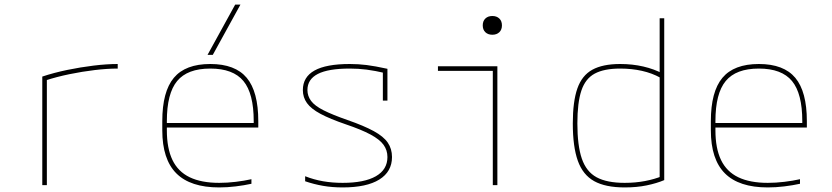

<svg xmlns="http://www.w3.org/2000/svg" viewBox="-20 -810 3640 840"><path d="M165 -475Q216 -492 274 -504Q332 -516 389.5 -523Q447 -530 495 -530V-510Q449 -510 394.5 -503.5Q340 -497 284 -485.5Q228 -474 179 -458L185 -469V0H165Z M939 10Q813 10 751.5 -51.5Q690 -113 690 -240V-280Q690 -409 740.5 -469.5Q791 -530 900 -530Q1009 -530 1059.5 -469.5Q1110 -409 1110 -280V-252H700V-272H1100L1090 -262V-280Q1090 -401 1045 -455.5Q1000 -510 900 -510Q800 -510 755 -455.5Q710 -401 710 -280V-240Q710 -161 734.5 -110Q759 -59 810 -34.5Q861 -10 939 -10Q974 -10 1011.5 -14.5Q1049 -19 1080 -26V-6Q1048 1 1011 5.5Q974 10 939 10ZM911 -570H888L1009 -790H1032Z M1479 10Q1433 10 1393 3Q1353 -4 1315 -17V-39Q1353 -24 1393.5 -17Q1434 -10 1479 -10Q1574 -10 1624.5 -39Q1675 -68 1675 -123Q1675 -153 1658 -176.5Q1641 -200 1601 -221.5Q1561 -243 1493 -266Q1423 -290 1382 -312Q1341 -334 1323 -359Q1305 -384 1305 -416Q1305 -473 1356 -501.5Q1407 -530 1510 -530Q1548 -530 1584 -525.5Q1620 -521 1675 -509V-370H1655V-509L1671 -489Q1619 -501 1583.5 -505.5Q1548 -510 1510 -510Q1416 -510 1370.5 -486.5Q1325 -463 1325 -416Q1325 -390 1341 -368.5Q1357 -347 1395.5 -327.5Q1434 -308 1500 -285Q1572 -260 1615 -236.5Q1658 -213 1676.5 -186Q1695 -159 1695 -123Q1695 -59 1639.5 -24.5Q1584 10 1479 10Z M2136 0V-500H1896V-520H2156V0ZM2134 -658Q2115 -658 2103.5 -669Q2092 -680 2092 -699Q2092 -718 2103.5 -729Q2115 -740 2134 -740Q2153 -740 2164.5 -729Q2176 -718 2176 -699Q2176 -680 2164.5 -669Q2153 -658 2134 -658Z M2713 10Q2629 10 2579.5 -17.5Q2530 -45 2508 -106.5Q2486 -168 2486 -270Q2486 -366 2506 -423Q2526 -480 2571.5 -505Q2617 -530 2693 -530Q2747 -530 2794.5 -519Q2842 -508 2879 -488L2869 -470Q2833 -490 2788.5 -500Q2744 -510 2693 -510Q2623 -510 2582 -488Q2541 -466 2523.5 -413.5Q2506 -361 2506 -270Q2506 -173 2525.5 -116Q2545 -59 2590 -34.5Q2635 -10 2713 -10Q2760 -10 2802 -18Q2844 -26 2878 -40L2866 -22V-730H2886V-22Q2853 -8 2809.5 1Q2766 10 2713 10Z M3339 10Q3213 10 3151.5 -51.5Q3090 -113 3090 -240V-280Q3090 -409 3140.5 -469.5Q3191 -530 3300 -530Q3409 -530 3459.5 -469.5Q3510 -409 3510 -280V-252H3100V-272H3500L3490 -262V-280Q3490 -401 3445 -455.5Q3400 -510 3300 -510Q3200 -510 3155 -455.5Q3110 -401 3110 -280V-240Q3110 -161 3134.5 -110Q3159 -59 3210 -34.5Q3261 -10 3339 -10Q3374 -10 3411.5 -14.5Q3449 -19 3480 -26V-6Q3448 1 3411 5.5Q3374 10 3339 10Z"/></svg>

Font: M PLUS Code Latin Expanded Thin
Style: Regular
Weight: 250
Width: 7
Designer: Coji Morishita
Foundry: UNDERFOREST DESIGN
Version: Version 1.002; ttfautohint (v1.8.3)